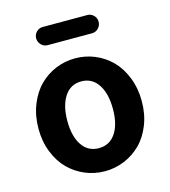

<svg xmlns="http://www.w3.org/2000/svg" viewBox="-115 -861 856 966"><g transform="rotate(-15 313.0 -378.0)"><path d="M43.9 -279.3Q43.9 -346.7 66.4 -403.3Q88.9 -460 126 -497.1Q163.1 -534.2 211.4 -554.2Q259.8 -574.2 313 -574.2Q366.2 -574.2 414.6 -554.2Q462.9 -534.2 500 -497.1Q537.1 -460 559.6 -403.3Q582 -346.7 582 -279.3Q582 -211.9 559.6 -155.8Q537.1 -99.6 500 -63Q462.9 -26.4 414.6 -6.3Q366.2 13.7 313 13.7Q259.8 13.7 211.4 -6.3Q163.1 -26.4 126 -63Q88.9 -99.6 66.4 -155.8Q43.9 -211.9 43.9 -279.3ZM431.6 -279.3Q431.6 -359.4 400.4 -406.7Q369.1 -454.1 313 -454.1Q256.8 -454.1 225.6 -406.7Q194.3 -359.4 194.3 -279.3Q194.3 -199.2 225.6 -152.8Q256.8 -106.4 313 -106.4Q369.1 -106.4 400.4 -152.8Q431.6 -199.2 431.6 -279.3ZM197.3 -673.8Q177.7 -673.8 164.1 -688Q150.4 -702.1 150.4 -721.7Q150.4 -741.2 164.1 -754.9Q177.7 -768.6 197.3 -768.6H428.7Q448.2 -768.6 461.9 -754.9Q475.6 -741.2 475.6 -721.7Q475.6 -702.1 461.9 -688Q448.2 -673.8 428.7 -673.8Z"/></g></svg>

Font: Gen Jyuu Gothic Bold
Style: Bold
Weight: 700
Designer: [Source Han Sans]
Ryoko NISHIZUKA  (kana & ideographs); Paul D. Hunt (Latin, Greek & Cyrillic); Wenlong ZHANG  (bopomofo
Version: Version 1.002.20150607